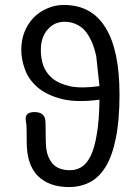

<svg xmlns="http://www.w3.org/2000/svg" viewBox="-20 -744 562 776"><path d="M145 -541Q145 -509 155 -479Q166 -449 192 -427Q219 -405 265 -395Q311 -386 382 -396L369 -517Q358 -567 339 -598Q321 -629 296 -642Q271 -656 241 -656Q199 -656 172 -624Q145 -593 145 -541ZM259 12Q178 12 133 -33Q88 -78 88 -169Q88 -212 87 -238L84 -258Q80 -291 119 -291Q158 -291 163 -260L164 -246Q165 -219 165 -179Q165 -144 172 -120Q180 -97 193 -82Q206 -68 224 -62Q242 -56 262 -56Q287 -56 308 -68Q330 -81 346 -113Q362 -145 371 -200Q381 -255 382 -341Q290 -329 229 -344Q168 -360 132 -391Q96 -422 81 -463Q66 -504 66 -542Q66 -582 79 -615Q93 -649 116 -673Q140 -697 171 -710Q202 -724 238 -724Q350 -724 406 -633Q463 -542 463 -362Q463 -257 448 -185Q434 -114 407 -70Q380 -26 342 -7Q305 12 259 12Z"/></svg>

Font: Swei Gothic CJK TC Regular
Style: Regular
Weight: 400
Version: Version 2.129